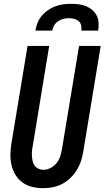

<svg xmlns="http://www.w3.org/2000/svg" viewBox="-20 -975 546 1003"><path d="M206 8Q176 8 148.5 1.5Q121 -5 98.5 -21Q76 -37 61.5 -60.5Q47 -84 40.5 -111.5Q34 -139 34.5 -168.5Q35 -198 40 -228L124 -735H237L151 -212Q148 -198 147 -184.5Q146 -171 147 -157.5Q148 -144 151 -131.5Q154 -119 161.5 -109Q169 -99 181 -93.5Q193 -88 207 -88Q226 -88 245 -98Q264 -108 276.5 -124.5Q289 -141 295 -160Q301 -179 304 -198L393 -735H506L415 -183Q411 -158 403 -133.5Q395 -109 381 -86.5Q367 -64 347.5 -45Q328 -26 304.5 -14Q281 -2 255.5 3Q230 8 206 8ZM165 -815Q168 -835 176 -855.5Q184 -876 198.5 -893Q213 -910 231.5 -922.5Q250 -935 270 -942.5Q290 -950 311 -952.5Q332 -955 352 -955Q372 -955 392 -952.5Q412 -950 430 -942.5Q448 -935 462.5 -922.5Q477 -910 485.5 -893Q494 -876 495 -855.5Q496 -835 493 -815H405Q407 -829 404 -842.5Q401 -856 391 -864.5Q381 -873 367.5 -876.5Q354 -880 340 -880Q326 -880 311.5 -876.5Q297 -873 284 -864.5Q271 -856 263 -842.5Q255 -829 253 -815Z"/></svg>

Font: Iosevka Curly
Style: Bold Italic
Weight: 700
Italic angle: -9°
Monospace: yes
Designer: Belleve Invis
Foundry: Belleve Invis
Version: Version 22.1.2; ttfautohint (v1.8.4)